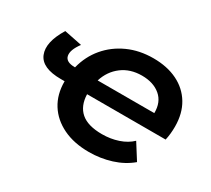

<svg xmlns="http://www.w3.org/2000/svg" viewBox="-111 -729 1015 925"><g transform="rotate(30 396.5 -266.5)"><path d="M462 7Q379 7 318 -22.5Q257 -52 224 -104.5Q191 -157 191 -228Q191 -229 191 -230H170Q64 -230 40 -289Q16 -348 73 -441L172 -421Q137 -374 143.5 -343.5Q150 -313 200 -313H201Q218 -381 261 -432Q304 -483 367 -511.5Q430 -540 507 -540Q584 -540 641 -512Q698 -484 729.5 -431.5Q761 -379 761 -306Q761 -286 759 -267Q757 -248 753 -230H316Q318 -166 356.5 -132.5Q395 -99 474 -99Q521 -99 563 -113Q605 -127 633 -154L688 -67Q644 -30 585 -11.5Q526 7 462 7ZM327 -313H642Q643 -374 604 -407Q565 -440 501 -440Q436 -440 390.5 -405.5Q345 -371 327 -313Z"/></g></svg>

Font: Montserrat SemiBold
Style: Italic
Weight: 600
Italic angle: -11.3°
Designer: Julieta Ulanovsky
Foundry: Julieta Ulanovsky
Version: Version 9.000; ttfautohint (v1.8.4.7-5d5b)